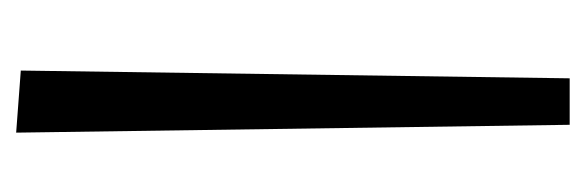

<svg xmlns="http://www.w3.org/2000/svg" viewBox="-266 -469 732 240"><g transform="rotate(-90 100.0 -349.0)"><path d="M131.8 -689 122.1 -2.9H64L54.2 -694.8Z"/></g></svg>

Font: Englebert
Style: Regular
Weight: 400
Designer: Astigmatic (AOETI)
Foundry: Astigmatic (AOETI)
Version: Version 1.000